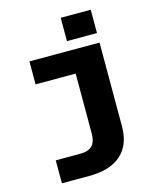

<svg xmlns="http://www.w3.org/2000/svg" viewBox="-128 -813 855 1050"><g transform="rotate(-15 300.0 -288.0)"><path d="M90 150V20H228Q275 20 296.5 -2Q318 -24 318 -70V-410H91V-540H488V-66Q488 39 425.5 94.5Q363 150 244 150ZM318 -594V-726H488V-594Z"/></g></svg>

Font: Geist Mono UltraBlack
Style: Regular
Weight: 900
Monospace: yes
Designer: Basement.studio, Andrés Briganti, Mateo Zaragoza
Foundry: Basement.studio, Vercel, Andrés Briganti, Guido Ferreyra, Mateo Zaragoza
Version: Version 1.400; ttfautohint (v1.8.4.7-5d5b)